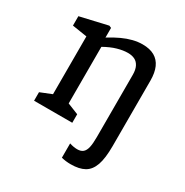

<svg xmlns="http://www.w3.org/2000/svg" viewBox="-165 -664 951 986"><g transform="rotate(30 310.0 -171.0)"><path d="M332.3 182V97.3Q357.8 105.3 378.2 105.3Q400.2 105.3 412.3 94.9Q424.5 84.5 429.7 62Q434.8 39.5 434.8 0V-18.7H528.2V0Q528.2 72.5 513.8 113.3Q499.3 154.2 468.8 171.4Q438.3 188.7 387.5 188.7Q358.3 188.7 332.3 182ZM357.8 -453.8Q330 -453.8 296.2 -444.2Q262.5 -434.7 221.5 -411.5Q213.3 -407.2 206.4 -403Q199.5 -398.8 191.3 -393.8L194.3 -448.8Q203.5 -455 208.1 -457.8Q212.7 -460.7 221.5 -466.5Q254.7 -487 284.8 -500.9Q315 -514.8 344.2 -522.2Q373.3 -529.5 401.3 -529.5Q444 -529.5 472.2 -513.5Q500.3 -497.5 514.2 -466.2Q528.2 -435 528.2 -388V0H434.8V-368.5Q434.8 -399 425 -418.1Q415.2 -437.2 398.2 -445.5Q381.2 -453.8 357.8 -453.8ZM62.3 -50.5 150 -85.8 129.8 -47.2V-448.3L156 -416.3L42.3 -434V-489.7L204.5 -527.2L217.7 -521.5V-432.7L223.2 -425.7V-44.3L200.8 -85.8L288.8 -50.5V0H62.3Z"/></g></svg>

Font: Monaspace Xenon Var
Style: Regular
Weight: 400
Designer: Riley Cran and the Lettermatic Team
Version: Version 1.000 (Monaspace Xenon Var)